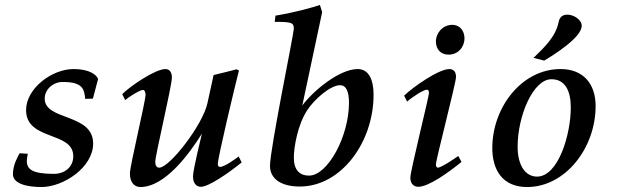

<svg xmlns="http://www.w3.org/2000/svg" viewBox="-20 -740 2498 773"><path d="M32 -39C32 0 89 13 147 13C235 13 355 -66 355 -162C355 -285 160 -253 160 -343C160 -381 195 -410 232 -410C314 -410 319 -381 323 -342L354 -343L375 -422C362 -451 318 -462 276 -462C189 -462 85 -384 85 -297C85 -172 275 -213 275 -111C275 -68 241 -40 197 -40C109 -40 88 -59 88 -92C88 -101 90 -110 92 -121L59 -123C54 -113 32 -78 32 -39Z M472 -361 484 -337C495 -347 542 -378 556 -378C562 -378 566 -369 566 -359C566 -332 503 -72 503 -42C503 1 527 13 545 13C645 13 743 -122 793 -202C793 -202 757 -57 757 -30C757 -4 769 12 789 12C820 12 900 -43 953 -86L941 -110C925 -98 883 -68 866 -68C860 -68 857 -72 857 -80C857 -107 929 -406 942 -456L932 -461C920 -457 840 -438 840 -438L815 -324C796 -237 663 -65 621 -65C611 -65 605 -73 605 -88C605 -115 672 -393 672 -428C672 -451 661 -462 646 -462C605 -462 504 -393 472 -361Z M1067 -72C1067 -20 1112 11 1187 11C1352 11 1484 -165 1484 -359C1484 -415 1467 -462 1420 -462C1347 -462 1241 -375 1197 -315L1277 -691L1268 -720C1238 -710 1173 -691 1089 -677L1086 -652C1153 -652 1163 -649 1163 -625C1163 -604 1067 -141 1067 -72ZM1163 -105C1163 -149 1179 -238 1216 -295C1244 -339 1310 -397 1349 -397C1373 -397 1385 -373 1385 -326C1385 -192 1300 -33 1224 -33C1187 -33 1163 -55 1163 -105Z M1607 -355 1619 -331C1643 -352 1686 -379 1699 -379C1705 -379 1707 -373 1707 -365C1707 -351 1632 -51 1632 -25C1632 1 1647 12 1664 12C1706 12 1786 -46 1838 -88L1825 -112C1810 -101 1756 -65 1743 -65C1738 -65 1735 -70 1735 -78C1735 -97 1816 -407 1816 -430C1816 -450 1807 -462 1789 -462C1746 -462 1642 -389 1607 -355ZM1735 -573C1735 -542 1754 -520 1786 -520C1824 -520 1850 -550 1850 -586C1850 -614 1833 -640 1801 -640C1762 -640 1735 -607 1735 -573Z M1962 -144C1962 -56 2003 13 2102 13C2256 13 2378 -144 2378 -313C2378 -404 2327 -462 2237 -462C2079 -462 1962 -306 1962 -144ZM2064 -149C2064 -275 2127 -421 2200 -421C2255 -421 2278 -375 2278 -307C2278 -199 2228 -29 2142 -29C2094 -29 2064 -76 2064 -149ZM2128 -507 2171 -496C2208 -518 2322 -589 2322 -636C2322 -662 2288 -681 2265 -681C2244 -681 2233 -671 2229 -651C2217 -591 2170 -548 2128 -507Z"/></svg>

Font: KpRoman
Style: SemiboldItalic
Weight: 600
Italic angle: -11°
Version: Version 0.66